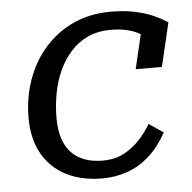

<svg xmlns="http://www.w3.org/2000/svg" viewBox="-45 -592 649 649"><g transform="rotate(-5 279.5 -267.5)"><path d="M283 -48Q326 -48 357 -65Q388 -82 411 -107.5Q434 -133 448 -158L497 -125Q472 -79 438 -48Q404 -17 363 -2.5Q322 12 276 12Q226 12 183.5 -2.5Q141 -17 110 -46Q79 -75 62.5 -117Q46 -159 46 -214Q46 -282 67.5 -342.5Q89 -403 129.5 -449Q170 -495 226.5 -521Q283 -547 354 -547Q399 -547 435 -539.5Q471 -532 498.5 -519.5Q526 -507 545 -494L510 -346H421L452 -477Q464 -475 473 -469Q482 -463 487.5 -455Q493 -447 494.5 -438Q496 -429 493 -421Q481 -439 461.5 -454Q442 -469 413.5 -477.5Q385 -486 348 -486Q305 -486 271 -470.5Q237 -455 212 -427Q187 -399 171 -363.5Q155 -328 147.5 -287Q140 -246 140 -205Q140 -153 156.5 -118Q173 -83 205.5 -65.5Q238 -48 283 -48Z"/></g></svg>

Font: Roboto Serif
Style: Italic
Weight: 400
Italic angle: -10°
Designer: Greg Gazdowicz
Foundry: Commercial Type
Version: Version 1.008